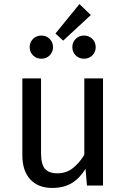

<svg xmlns="http://www.w3.org/2000/svg" viewBox="-20 -913 622 945"><path d="M395 -527H487V0H408L401 -82Q371 -34 332 -11Q293 12 237 12Q168 12 129 -30Q90 -72 90 -149V-527H182V-159Q182 -105 201 -82.5Q220 -60 263 -60Q306 -60 338.5 -85.5Q371 -111 395 -151ZM184 -738Q208 -738 224.5 -721.5Q241 -705 241 -681Q241 -657 224.5 -640.5Q208 -624 184 -624Q159 -624 142.5 -640.5Q126 -657 126 -681Q126 -705 142.5 -721.5Q159 -738 184 -738ZM393 -738Q418 -738 434.5 -721.5Q451 -705 451 -681Q451 -657 434.5 -640.5Q418 -624 393 -624Q369 -624 352.5 -640.5Q336 -657 336 -681Q336 -705 352.5 -721.5Q369 -738 393 -738ZM253 -748 371 -893 427 -839 291 -713Z"/></svg>

Font: Fira Sans Variable
Style: Regular
Weight: 400
Designer: Carrois Corporate & Edenspiekermann AG
Foundry: Carrois Corporate GbR & Edenspiekermann AG
Version: Version 4.202